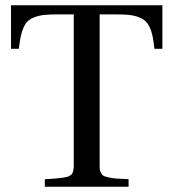

<svg xmlns="http://www.w3.org/2000/svg" viewBox="-20 -712 661 732"><path d="M22 -525.9V-691.9H599.1V-525.9H568.8Q565.4 -554.7 561.8 -573.5Q558.1 -592.3 550.5 -608.2Q543 -624 533.2 -632.6Q523.4 -641.1 507.1 -647.2Q490.7 -653.3 470 -655.3Q449.2 -657.2 418.9 -657.2H359.9V-92.8Q359.9 -76.7 360.1 -68.8Q360.4 -61 365 -52.7Q369.6 -44.4 374.5 -41.7Q379.4 -39.1 394.5 -35.6Q409.7 -32.2 424.6 -31.2Q439.5 -30.3 470.2 -28.8V0H150.9V-28.8Q174.3 -30.3 186.5 -31Q198.7 -31.7 212.9 -33.7Q227.1 -35.6 232.9 -36.9Q238.8 -38.1 245.8 -42Q252.9 -45.9 254.9 -49.3Q256.8 -52.7 258.8 -60.1Q260.7 -67.4 261 -74Q261.2 -80.6 261.2 -92.8V-657.2H202.1Q171.9 -657.2 151.1 -655.3Q130.4 -653.3 113.8 -647.2Q97.2 -641.1 87.4 -632.6Q77.6 -624 70.3 -608.2Q63 -592.3 59.1 -573.5Q55.2 -554.7 51.8 -525.9Z"/></svg>

Font: Heuristica
Style: Regular
Weight: 400
Version: Version 1.0.2